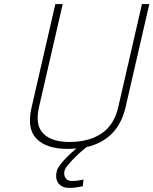

<svg xmlns="http://www.w3.org/2000/svg" viewBox="-20 -720 751 940"><path d="M385 192Q373 194 362 196Q352 198 341 199Q330 200 319 200Q284 200 266.5 178Q249 156 258 118Q261 105 272.5 89.5Q284 74 298.5 58.5Q313 43 328 29.5Q343 16 354 7Q344 8 333.5 8.5Q323 9 312 9Q207 9 158.5 -41Q110 -91 135 -196L251 -700H287L171 -196Q151 -108 191.5 -66.5Q232 -25 320 -25Q415 -25 477 -66.5Q539 -108 559 -196L675 -700H711L595 -196Q576 -114 527.5 -65.5Q479 -17 404 0Q402 1 386 14.5Q370 28 351 46.5Q332 65 315.5 84.5Q299 104 296 116Q291 136 300.5 151Q310 166 331 166Q338 166 348 165.5Q358 165 367 163Q378 161 389 159Z"/></svg>

Font: Panefresco 1wt
Style: Italic
Weight: 250
Version: Version 1.000